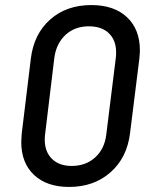

<svg xmlns="http://www.w3.org/2000/svg" viewBox="-20 -729 589 759"><path d="M64 -168Q64 -178 66 -202L102 -498Q114 -595 178.5 -652Q243 -709 341 -709Q431 -709 482 -661Q533 -613 533 -530Q533 -520 531 -498L494 -202Q482 -105 416.5 -47.5Q351 10 253 10Q165 10 114.5 -37.5Q64 -85 64 -168ZM400 -196 438 -502Q439 -509 439 -522Q439 -570 410.5 -597.5Q382 -625 331 -625Q276 -625 239.5 -591.5Q203 -558 195 -502L158 -196Q157 -189 157 -176Q157 -129 185.5 -101Q214 -73 263 -73Q319 -73 356 -106.5Q393 -140 400 -196Z"/></svg>

Font: Barlow Medium
Style: Italic
Weight: 500
Italic angle: -7°
Designer: Jeremy Tribby
Foundry: Tribby Type
Version: Version 1.408